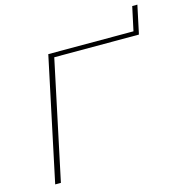

<svg xmlns="http://www.w3.org/2000/svg" viewBox="-116 -904 952 1008"><g transform="rotate(-15 360.5 -400.0)"><path d="M60 0H91L228 -646H688L691 -659L721 -800H693L665 -670H202Z"/></g></svg>

Font: LT Wave Thin
Style: Italic
Weight: 100
Designer: Daniel Lyons
Version: Version 2.5 (Glyphs App)